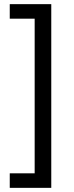

<svg xmlns="http://www.w3.org/2000/svg" viewBox="-20 -765 355 925"><path d="M27 140V70H147V-675H27V-745H227V140Z"/></svg>

Font: Kosmopol Plus Jakarta Sans
Style: Regular
Weight: 400
Designer: Gumpita Rahayu
Foundry: Tokotype
Version: Version 2.006